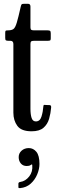

<svg xmlns="http://www.w3.org/2000/svg" viewBox="-20 -680 298 1012"><path d="M249.5 -112.5Q247 -82.5 238.8 -53.8Q230.5 -25 209.2 -6.5Q188 12 146.5 12Q92.5 12 71.5 -16.5Q50.5 -45 50.5 -86V-448Q50.5 -465 34.5 -465H25Q14.5 -465 11 -467.5Q7.5 -470 7.5 -480V-507Q7.5 -516.5 10.2 -518.2Q13 -520 22.5 -520Q41 -520 50.8 -527Q60.5 -534 68.5 -560.8Q76.5 -587.5 89.5 -645.5Q91.5 -654 94 -657Q96.5 -660 107.5 -660H127.5Q140.5 -660 140.5 -645.5V-535.5Q140.5 -525 145.5 -522.5Q150.5 -520 160 -520H231Q241 -520 244.2 -517Q247.5 -514 247.5 -503.5V-477.5Q247.5 -468.5 243.8 -466.8Q240 -465 231 -465H161Q150.5 -465 145.5 -462.5Q140.5 -460 140.5 -448.5V-107Q140.5 -77 146.5 -58.5Q152.5 -40 169 -40Q190.5 -40 198.5 -65.2Q206.5 -90.5 208.5 -119Q209 -127.5 213.2 -127.2Q217.5 -127 225.5 -126.5L241.5 -126Q251 -125.5 249.5 -112.5ZM78.5 148Q78.5 128 93.8 114.2Q109 100.5 132 100.5Q155.5 100.5 171.8 120.2Q188 140 188 184Q188 210.5 176.2 239Q164.5 267.5 141.8 288Q119 308.5 86 311.5Q81.5 312 79.2 311.2Q77 310.5 77 305.5V288Q77 280.5 87 279Q114.5 275 134 250Q153.5 225 150 190.5Q149.5 185.5 147.2 186.5Q145 187.5 141.5 190Q134.5 195 121 195Q101 195 89.8 181.5Q78.5 168 78.5 148Z"/></svg>

Font: Besley* Condensed
Style: Regular
Weight: 400
Width: 3
Designer: Owen Earl
Foundry: indestructible type*
Version: Version 3.000; ttfautohint (v1.8.3)